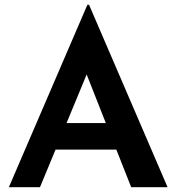

<svg xmlns="http://www.w3.org/2000/svg" viewBox="-20 -782 737 802"><path d="M17 0 345 -762H352L680 0H528L466 -157H212L147 0ZM258 -268H422L342 -471Z"/></svg>

Font: Reem Kufi SemiBold
Style: Regular
Weight: 600
Designer: Khaled Hosny
Version: Version 1.001